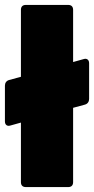

<svg xmlns="http://www.w3.org/2000/svg" viewBox="-30 -760 382 780"><path d="M-10 -412V-267C-10 -253 -1 -246 12 -250L55 -262V-20C55 -7 62 0 75 0H247C260 0 267 -7 267 -20V-322L315 -335C326 -338 332 -347 332 -358V-503C332 -517 323 -524 310 -520L267 -508V-720C267 -733 260 -740 247 -740H75C62 -740 55 -733 55 -720V-448L7 -435C-4 -432 -10 -423 -10 -412Z"/></svg>

Font: Malmofest Black-Rounded
Style: Regular
Weight: 800
Designer: Jonny Pinhorn (Poppins), Kolossal
Version: Version 1.004;Glyphs 3.1.2 (3151)